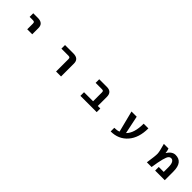

<svg xmlns="http://www.w3.org/2000/svg" viewBox="487 -2240 4027 4027"><g transform="rotate(45 2500.0 -226.5)"><path d="M342.8 -416V-523.4H478.5Q639.6 -523.4 639.6 -379.9V-196.3H491.2V-363.3Q491.2 -394.5 479.5 -405.3Q467.8 -416 434.6 -416Z M1285.2 -416V-523.4H1533.2Q1693.4 -523.4 1692.4 -379.9V2H1544.9V-363.3Q1544.9 -394.5 1533.2 -405.3Q1521.5 -416 1489.3 -416Z M2535.2 -367.2Q2535.2 -397.5 2524.4 -406.7Q2513.7 -416 2483.4 -416H2299.8V-523.4H2527.3Q2673.8 -523.4 2674.8 -377V-105.5H2750V2H2266.6V-105.5H2535.2Z M3495.1 -122.1Q3618.2 -240.2 3618.2 -523.4H3757.8Q3757.8 -242.2 3616.2 -80.6Q3474.6 81.1 3243.2 81.1V-26.4Q3325.2 -26.4 3377.9 -47.9L3256.8 -523.4H3411.1Z M4377.9 -412.1Q4454.1 -534.2 4555.7 -534.2Q4768.6 -534.2 4768.6 -255.9V2H4483.4V-105.5H4630.9V-243.2Q4630.9 -334 4606 -377Q4581.1 -419.9 4540 -419.9Q4503.9 -419.9 4479.5 -391.6Q4455.1 -363.3 4430.2 -271Q4405.3 -178.7 4377.9 2H4238.3Q4272.5 -222.7 4269.5 -287.1Q4266.6 -351.6 4216.8 -523.4H4353.5Q4373 -475.6 4377.9 -412.1Z"/></g></svg>

Font: Gen Shin Gothic Monospace Bold
Style: Bold
Weight: 700
Designer: [Source Han Sans]
Ryoko NISHIZUKA  (kana & ideographs); Paul D. Hunt (Latin, Greek & Cyrillic); Wenlong ZHANG  (bopomofo
Version: Version 1.002.20150607